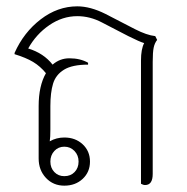

<svg xmlns="http://www.w3.org/2000/svg" viewBox="-20 -580 590 606"><path d="M476 -454Q468 -444 465 -429.5Q462 -415 462 -385V-31Q462 4 438 4Q432 4 425 0V-389Q425 -425 435 -444Q421 -448 385 -466L302 -509Q264 -529 224 -529Q177 -529 135.5 -500.5Q94 -472 69 -427Q118 -412 146 -376Q169 -396 199 -396Q233 -396 258 -382V-376Q208 -376 182 -360Q156 -344 147.5 -316Q139 -288 139 -245V-171Q139 -146 137 -134Q158 -146 183 -146Q218 -146 241 -124.5Q264 -103 264 -70Q264 -37 241 -15.5Q218 6 183 6Q148 6 125 -18.5Q102 -43 102 -80V-245Q102 -309 125 -349Q107 -371 84.5 -384.5Q62 -398 26 -409V-413Q55 -478 108.5 -519Q162 -560 224 -560Q265 -560 313 -536L406 -488Q443 -469 470 -466ZM139 -70Q139 -50 151.5 -37Q164 -24 183 -24Q203 -24 215.5 -37Q228 -50 228 -70Q228 -90 215 -103.5Q202 -117 183 -117Q164 -117 151.5 -103.5Q139 -90 139 -70Z"/></svg>

Font: Thasadith
Style: Regular
Weight: 400
Designer: Cadson Demak Co.,Ltd.
Foundry: Cadson Demak Co.,Ltd.
Version: Version 1.000; ttfautohint (v1.6)